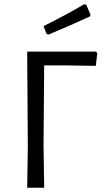

<svg xmlns="http://www.w3.org/2000/svg" viewBox="-20 -884 489 904"><path d="M438 -633 431 -574 295 -576H188L185 -200L188 0H108L111 -193L108 -641H432ZM386 -862 406 -815 404 -807Q309 -763 208 -721L199 -725L185 -761Q290 -813 376 -864Z"/></svg>

Font: Alegreya Sans
Style: Regular
Weight: 400
Designer: Juan Pablo del Peral
Foundry: Huerta Tipografica
Version: Version 2.008; ttfautohint (v1.6)